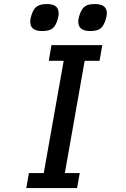

<svg xmlns="http://www.w3.org/2000/svg" viewBox="-20 -954 640 974"><path d="M126.5 -76H202L303 -645.5H227.5L241 -725H499L485 -645.5H409.5L309 -76H384.5L371 0H113.5ZM133.5 -843Q133.5 -859 140 -878.5Q150 -910.5 168 -922Q186 -933.5 219 -933.5Q277.5 -933.5 277.5 -886.5Q277.5 -870 271 -850.5Q260.5 -819 243.8 -807.8Q227 -796.5 193.5 -796.5Q133.5 -796.5 133.5 -843ZM377 -844Q377 -859 383.5 -878Q391 -900.5 401 -912.2Q411 -924 425.5 -928.8Q440 -933.5 463 -933.5Q491.5 -933.5 506.8 -922Q522 -910.5 522 -887Q522 -873 515 -851Q504.5 -819.5 487.8 -808Q471 -796.5 437 -796.5Q407.5 -796.5 392.2 -808.5Q377 -820.5 377 -844Z"/></svg>

Font: JuliaMono Medium
Style: Italic
Weight: 500
Italic angle: -9°
Monospace: yes
Designer: cormullion
Foundry: corm
Version: Version 0.054; ttfautohint (v1.8.4)